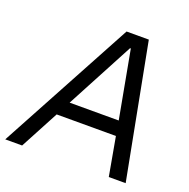

<svg xmlns="http://www.w3.org/2000/svg" viewBox="-167 -820 928 941"><g transform="rotate(20 297.0 -350.0)"><path d="M-42 0H46L153 -201H462L498 0H586L452 -700H336ZM193 -277 380 -629H384L449 -277Z"/></g></svg>

Font: Fixel Display 20240404
Style: Italic
Weight: 400
Italic angle: -10°
Designer: AlfaBravo + MacPaw
Foundry: Kyrylo Tkachov, Marchela Mozhyna, Serhii Makarenko, Maria Weinstein, Zakhar Kryvoshyya
Version: Version 1.211;Glyphs 3.2 (3225)